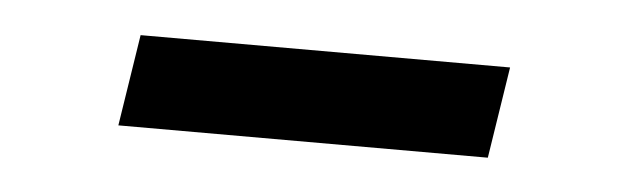

<svg xmlns="http://www.w3.org/2000/svg" viewBox="-24 -349 519 161"><g transform="rotate(5 235.5 -268.5)"><path d="M78 -230 90 -307H401L389 -230Z"/></g></svg>

Font: Nunito Sans 7pt SemiExpanded
Style: Italic
Weight: 400
Width: 6
Italic angle: -9°
Designer: Vernon Adams
Foundry: Vernon Adams
Version: Version 3.101;gftools[0.9.27]